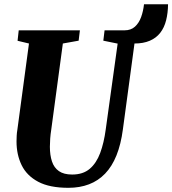

<svg xmlns="http://www.w3.org/2000/svg" viewBox="-20 -888 824 918"><path d="M307 10Q217 10 162.5 -19Q108 -48 83.5 -98.2Q59 -148.5 59 -211.5Q59 -225.5 59.8 -239.2Q60.5 -253 63 -267.5L118.5 -680L64 -693L69.5 -743H362L356 -693.5L280.5 -680L225 -268Q221.5 -246 220 -225.2Q218.5 -204.5 218.5 -186.5Q218.5 -146 228.5 -116Q238.5 -86 261.8 -69.8Q285 -53.5 325 -53.5Q377 -53.5 409 -80.8Q441 -108 459 -156.5Q477 -205 485.5 -269L542.5 -679.5L474 -693.5L480 -743H575.5Q606 -743 625.2 -760.5Q644.5 -778 654.8 -806.5Q665 -835 668.5 -867.5H783.5Q783 -825.5 774.2 -790.8Q765.5 -756 746.2 -731.2Q727 -706.5 696.2 -693.2Q665.5 -680 623 -680L567.5 -269Q558 -197.5 536.8 -144.8Q515.5 -92 482.5 -57.8Q449.5 -23.5 405.5 -6.8Q361.5 10 307 10Z"/></svg>

Font: Merriweather 24pt SemiCondensed Black
Style: Italic
Weight: 900
Width: 4
Italic angle: -7.8°
Designer: Eben Sorkin
Foundry: Eben Sorkin
Version: Version 2.101